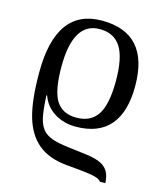

<svg xmlns="http://www.w3.org/2000/svg" viewBox="-105 -550 719 845"><g transform="rotate(15 254.5 -127.0)"><path d="M46.9 -179.2Q46.9 -471.2 255.9 -471.2Q470.7 -471.2 470.7 -229.5Q470.7 -111.3 418.5 -50.8Q366.2 9.8 262.7 9.8Q208.5 9.8 166.3 -16.4Q124 -42.5 106.9 -90.3H103.5Q107.4 -17.1 115.2 13.9Q123 44.9 138.4 62.5Q153.8 80.1 180.9 90.1Q208 100.1 263.2 106.4Q310.5 111.8 345.7 116.7Q380.9 121.6 404.5 132.1Q428.2 142.6 440.4 162.4Q452.6 182.1 454.1 216.3H429.7Q423.3 205.6 399.9 199.5Q376.5 193.4 324.2 188.5L266.1 183.1Q186.5 175.3 138.4 135.5Q90.3 95.7 68.6 22Q46.9 -51.8 46.9 -179.2ZM382.8 -229.5Q382.8 -336.4 351.8 -384.5Q320.8 -432.6 255.9 -432.6Q134.8 -432.6 134.8 -229.5Q134.8 -119.6 163.6 -74.5Q192.4 -29.3 255.9 -29.3Q321.3 -29.3 352.1 -76.7Q382.8 -124 382.8 -229.5Z"/></g></svg>

Font: Times New Roman
Style: Regular
Weight: 400
Designer: Steve Matteson
Foundry: Ascender Corporation
Version: Version 2.00.3